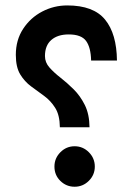

<svg xmlns="http://www.w3.org/2000/svg" viewBox="-20 -692 491 711"><path d="M38.6 -488.8Q38.6 -543.9 65.7 -585.2Q92.8 -626.5 136.2 -649.2Q179.7 -671.9 229 -671.9Q326.2 -671.9 369.1 -619.4Q412.1 -566.9 413.1 -467.8H317.4Q316.4 -516.1 298.8 -540.3Q281.2 -564.5 234.4 -564.5Q193.4 -564.5 169.9 -543.9Q146.5 -523.4 146.5 -484.4Q146.5 -460.9 163.1 -442.1Q179.7 -423.3 204.1 -404.3Q228.5 -385.3 252.9 -361.1Q277.3 -336.9 294.2 -303Q311 -269 311.5 -220.7H201.7Q201.2 -266.1 184.3 -292.7Q167.5 -319.3 143.3 -336.9Q119.1 -354.5 95.2 -372.1Q71.3 -389.6 54.9 -416.5Q38.6 -443.4 38.6 -488.8ZM181.6 -75.2Q181.6 -106 203.6 -128.2Q225.6 -150.4 256.3 -150.4Q287.1 -150.4 309.1 -128.2Q331.1 -106 331.1 -75.2Q331.1 -44.4 309.1 -22.5Q287.1 -0.5 256.3 -0.5Q225.6 -0.5 203.6 -22Q181.6 -43.5 181.6 -75.2Z"/></svg>

Font: Vazir Medium UI
Style: Medium-UI
Weight: 500
Designer: Saber Rastikerdar
Foundry: Saber Rastikerdar
Version: Version 30.0.0